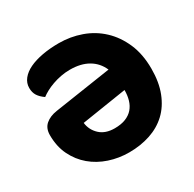

<svg xmlns="http://www.w3.org/2000/svg" viewBox="-143 -779 961 949"><g transform="rotate(-30 338.0 -305.0)"><path d="M38 -254Q38 -293 62.5 -314Q87 -335 127 -341L451 -390Q431 -436 389 -460.5Q347 -485 285 -485Q258 -485 232.5 -480Q207 -475 184.5 -467Q162 -459 143.5 -449Q125 -439 112 -429Q89 -445 77.5 -463Q66 -481 66 -507Q66 -535 84 -557.5Q102 -580 133.5 -595Q165 -610 208.5 -618Q252 -626 303 -626Q369 -626 429.5 -604.5Q490 -583 536 -540Q582 -497 609.5 -434Q637 -371 637 -288Q637 -211 614.5 -153.5Q592 -96 552 -58.5Q512 -21 456.5 -2.5Q401 16 336 16Q277 16 223 -2Q169 -20 128 -54.5Q87 -89 62.5 -139Q38 -189 38 -254ZM333 -123Q370 -123 396 -133.5Q422 -144 438 -162.5Q454 -181 461.5 -206.5Q469 -232 469 -263L213 -223Q218 -181 249 -152Q280 -123 333 -123Z"/></g></svg>

Font: Baloo Chettan
Style: Regular
Weight: 400
Designer: Maithili Shingre and Ek Type
Foundry: Ek Type
Version: Version 1.443;PS 1.000;hotconv 16.6.51;makeotf.lib2.5.65220;